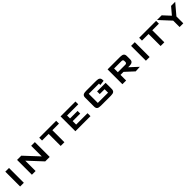

<svg xmlns="http://www.w3.org/2000/svg" viewBox="570 -2228 4023 4023"><g transform="rotate(-45 2582.0 -216.0)"><path d="M227.1 0H117.2V-439.5H227.1Z M860.8 0 575.7 -306.2V0H465.8V-439.5H590.8L883.3 -125.5V-439.5H993.2V0Z M1428.7 0H1318.8V-356.4H1123V-439.5H1624.5V-356.4H1428.7Z M2201.7 0H1754.4V-439.5H2195.8V-356.4H1864.3V-269H2087.9V-189.9H1864.3V-87.4H2201.7Z M2919.9 -269V-90.8Q2919.9 -42.5 2894.5 -21.2Q2869.1 0 2806.6 0H2509.8Q2447.3 0 2421.9 -20.8Q2396.5 -41.5 2396.5 -89.8V-353.5Q2396.5 -399.4 2422.1 -419.4Q2447.8 -439.5 2509.8 -439.5H2806.6Q2868.7 -439.5 2894.3 -418.7Q2919.9 -397.9 2919.9 -350.6V-329.6L2810.1 -315.4V-356.4H2506.3V-87.4H2810.1V-189.9H2666V-269Z M3483.9 -166.5 3664.1 0 3535.2 6.8 3347.2 -166.5H3257.8V0H3147.9V-439.5H3518.1Q3580.1 -439.5 3605.7 -418.7Q3631.3 -397.9 3631.3 -351.1V-250.5Q3631.3 -166.5 3526.9 -166.5ZM3257.8 -356.4V-245.6H3481.4Q3498 -245.6 3509.8 -255.9Q3521.5 -266.1 3521.5 -281.2V-320.8Q3521.5 -335.9 3509.8 -346.2Q3498 -356.4 3481.4 -356.4Z M3954.1 0H3844.2V-439.5H3954.1Z M4389.6 0H4279.8V-356.4H4084V-439.5H4585.4V-356.4H4389.6Z M4952.1 0H4842.3V-189.5L4611.3 -439.5H4750L4896 -281.7L5029.3 -439.5H5151.4L4952.1 -204.1Z"/></g></svg>

Font: Squarish Sans CT
Style: RegularSC
Weight: 400
Version: Version 0.9